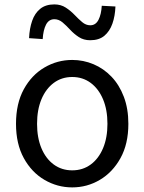

<svg xmlns="http://www.w3.org/2000/svg" viewBox="-20 -825 646 859"><path d="M303.1 13.4Q236.6 13.4 179 -20.3Q121.4 -54 86.5 -117.6Q51.6 -181.2 51.6 -271Q51.6 -361.9 86.5 -425.7Q121.4 -489.4 179 -523.1Q236.6 -556.8 303.1 -556.8Q352.9 -556.8 398.3 -537.7Q443.7 -518.6 478.8 -481.9Q513.8 -445.3 534 -392.1Q554.3 -338.9 554.3 -271Q554.3 -181.2 519.1 -117.6Q483.8 -54 426.7 -20.3Q369.7 13.4 303.1 13.4ZM303.1 -62.9Q350.2 -62.9 385.7 -88.9Q421.2 -114.9 441 -161.8Q460.7 -208.7 460.7 -271Q460.7 -333.8 441 -380.8Q421.2 -427.8 385.7 -454.2Q350.2 -480.5 303.1 -480.5Q256.1 -480.5 220.6 -454.2Q185.1 -427.8 165.4 -380.8Q145.8 -333.8 145.8 -271Q145.8 -208.7 165.4 -161.8Q185.1 -114.9 220.6 -88.9Q256.1 -62.9 303.1 -62.9ZM383.6 -645Q354.2 -645 332.6 -659.2Q311 -673.3 293.8 -692Q276.6 -710.7 259.8 -724.9Q242.9 -739 223.2 -739Q198.5 -739 185.9 -714.7Q173.4 -690.5 171 -650.1L110 -654.3Q112 -697.6 123.8 -731.7Q135.6 -765.9 160 -785.6Q184.4 -805.3 222.9 -805.3Q252.3 -805.3 274.1 -791.1Q295.9 -777 313.4 -758.6Q330.9 -740.2 347.6 -726.1Q364.2 -711.9 383.9 -711.9Q408 -711.9 420.6 -736.2Q433.1 -760.5 435.3 -799.2L496.5 -796Q494.9 -753.3 482.9 -719.2Q470.9 -685.1 447 -665Q423.1 -645 383.6 -645Z"/></svg>

Font: Shanggu Sans SC VF
Style: Regular
Weight: 250
Designer: GuiWonder
Version: Version 1.021